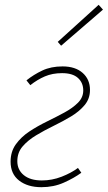

<svg xmlns="http://www.w3.org/2000/svg" viewBox="-20 -766 448 798"><path d="M152 12Q95 12 59.5 -15.5Q24 -43 24 -94Q24 -136 46 -166.5Q68 -197 102 -219.5Q136 -242 175 -261Q214 -280 248 -298.5Q282 -317 304 -339Q326 -361 326 -390Q326 -422 304 -442Q282 -462 238 -462Q198 -462 166.5 -448.5Q135 -435 106 -412L90 -432Q120 -456 156 -473Q192 -490 240 -490Q293 -490 323.5 -463Q354 -436 354 -392Q354 -356 332 -329.5Q310 -303 276 -282.5Q242 -262 203 -243Q164 -224 130 -203.5Q96 -183 74 -157.5Q52 -132 52 -96Q52 -60 79 -38Q106 -16 154 -16Q196 -16 236 -31.5Q276 -47 304 -68L318 -48Q288 -26 245.5 -7Q203 12 152 12ZM234 -576 220 -592 390 -746 408 -726Z"/></svg>

Font: Source Sans Variable
Style: Italic
Weight: 200
Italic angle: -11°
Designer: Paul D. Hunt
Foundry: Adobe Systems Incorporated
Version: Version 3.006;hotconv 1.0.111;makeotfexe 2.5.65597